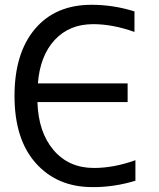

<svg xmlns="http://www.w3.org/2000/svg" viewBox="-20 -762 658 794"><path d="M540 -99.6V-14.6Q450.2 12.7 361.3 11.7Q216.8 11.7 128.4 -86.9Q40 -185.5 40 -365.2Q40 -542 124.5 -642.1Q209 -742.2 358.4 -742.2Q449.2 -742.2 536.1 -714.8V-629.9Q446.3 -662.1 365.2 -662.1Q266.6 -662.1 206.1 -596.7Q145.5 -531.2 136.7 -417H507.8V-339.8H134.8Q138.7 -214.8 201.7 -141.1Q264.6 -67.4 368.2 -67.4Q451.2 -67.4 540 -99.6Z"/></svg>

Font: Nasu
Style: Regular
Weight: 400
Designer: Ryoko NISHIZUKA (kana &amp; ideographs); Paul D. Hunt (Latin, Greek &amp; Cyrillic); Wenlong ZHANG (bopomofo); Sandoll C
Version: Version 2014.1215